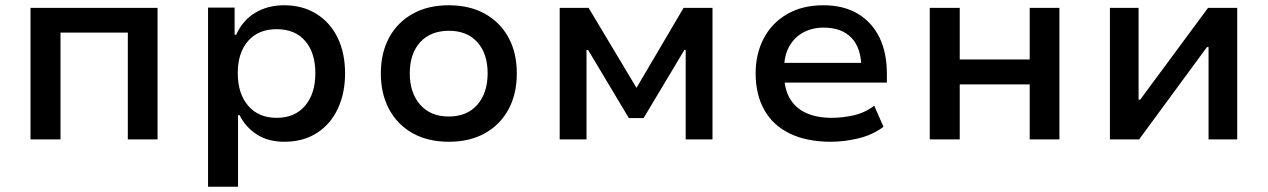

<svg xmlns="http://www.w3.org/2000/svg" viewBox="-20 -530 4820 730"><path d="M96 0V-500H579V0H466V-406H210V0Z M771 180V-501H872V-398H878Q903 -453 950.5 -481.5Q998 -510 1060 -510Q1131 -510 1183.5 -477Q1236 -444 1264 -386Q1292 -328 1292 -251Q1292 -176 1264.5 -117Q1237 -58 1185 -24.5Q1133 9 1061 9Q1000 9 957 -18.5Q914 -46 891 -92H885V180ZM1032 -82Q1101 -82 1140 -128Q1179 -174 1179 -252Q1179 -329 1140.5 -374Q1102 -419 1032 -419Q962 -419 923 -374Q884 -329 884 -252Q884 -174 923.5 -128Q963 -82 1032 -82Z M1687 9Q1607 9 1549 -23.5Q1491 -56 1459.5 -114.5Q1428 -173 1428 -251Q1428 -329 1459.5 -387Q1491 -445 1549 -477.5Q1607 -510 1686 -510Q1766 -510 1824 -477.5Q1882 -445 1913.5 -387Q1945 -329 1945 -251Q1945 -173 1913.5 -114.5Q1882 -56 1824 -23.5Q1766 9 1687 9ZM1686 -87Q1756 -87 1795 -132Q1834 -177 1834 -251Q1834 -326 1795 -369.5Q1756 -413 1687 -413Q1617 -413 1577.5 -369.5Q1538 -326 1538 -251Q1538 -177 1577.5 -132Q1617 -87 1686 -87Z M2108 0V-500H2218L2400 -196L2579 -500H2689V0H2587V-340H2582L2427 -81H2371L2216 -340H2210V0Z M3139 9Q3049 9 2984.5 -21.5Q2920 -52 2886.5 -111Q2853 -170 2853 -251Q2853 -325 2883.5 -383.5Q2914 -442 2972 -476Q3030 -510 3111 -510Q3187 -510 3241 -478Q3295 -446 3323.5 -388Q3352 -330 3352 -249V-216H2940V-291H3273L3255 -270Q3255 -347 3217.5 -386Q3180 -425 3112 -425Q3068 -425 3034 -406.5Q3000 -388 2980.5 -353Q2961 -318 2961 -266V-252Q2961 -194 2982.5 -156.5Q3004 -119 3045 -100.5Q3086 -82 3143 -82Q3183 -82 3225.5 -91.5Q3268 -101 3304 -128L3339 -48Q3298 -17 3244 -4Q3190 9 3139 9Z M3515 0V-500H3629V-304H3895V-500H4008V0H3895V-209H3629V0Z M4200 0V-500H4309V-151H4315L4573 -500H4684V0H4575V-351H4569L4311 0Z"/></svg>

Font: Nunito Sans 6pt SemiBold
Style: Regular
Weight: 600
Version: Version 3.101;gftools[0.9.27]